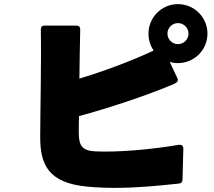

<svg xmlns="http://www.w3.org/2000/svg" viewBox="-20 -884 1040 931"><path d="M403 21C447 25 492 27 537 27C642 27 748 17 848 6C859 5 865 -2 865 -14L869 -164C869 -175 863 -182 853 -182C851 -182 850 -182 848 -182C710 -158 544 -145 443 -150C381 -153 362 -175 362 -239C362 -262 362 -290 363 -321C501 -358 690 -420 824 -477C840 -484 846 -493 840 -505L803 -584C815 -580 829 -578 843 -578C922 -578 986 -642 986 -721C986 -800 922 -864 843 -864C764 -864 700 -800 700 -721C700 -690 709 -662 725 -639C617 -588 482 -538 365 -503C366 -579 367 -662 369 -741C369 -753 363 -760 350 -760H196C184 -760 178 -753 178 -741C181 -576 175 -338 175 -222C174 -86 214 3 403 21ZM843 -670C815 -670 792 -693 792 -721C792 -749 815 -772 843 -772C871 -772 894 -749 894 -721C894 -693 871 -670 843 -670Z"/></svg>

Font: LINE Seed JP_OTF ExtraBold
Style: Regular
Weight: 800
Designer: LY Corporation & Fontrix & Fontworks
Version: Version 1.013